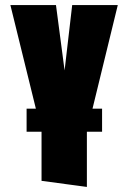

<svg xmlns="http://www.w3.org/2000/svg" viewBox="-20 -520 507 758"><path d="M85 -91V0H383V-91ZM445 -500H265L235 -242L201 -500H21L144 0V194L323 218V0Z"/></svg>

Font: Advent Pro Black
Style: Regular
Weight: 900
Version: Version 3.000